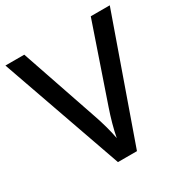

<svg xmlns="http://www.w3.org/2000/svg" viewBox="-165 -847 944 980"><g transform="rotate(-30 307.5 -357.0)"><path d="M615 -714H503L350 -267C333 -218 315 -155 307 -109C299 -155 281 -218 264 -266L111 -714H0L251 0H363Z"/></g></svg>

Font: Noto Sans Gujarati UI Medium
Style: Regular
Weight: 500
Designer: Jelle Bosma - Monotype Design Team, Universal Thirst
Foundry: Monotype Imaging Inc.
Version: Version 2.106